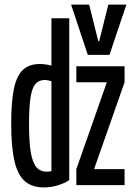

<svg xmlns="http://www.w3.org/2000/svg" viewBox="-20 -810 590 840"><path d="M171 10Q120 10 88.5 -17.5Q57 -45 43 -106.5Q29 -168 29 -270Q29 -365 41 -422Q53 -479 80.5 -504.5Q108 -530 154 -530Q183 -530 210.5 -521Q238 -512 260 -493L247 -427Q229 -444 211 -452Q193 -460 175 -460Q150 -460 135 -442.5Q120 -425 113.5 -383Q107 -341 107 -268Q107 -190 114.5 -144.5Q122 -99 139 -79Q156 -59 184 -59Q204 -59 218 -66L205 -46V-476V-730H283V-22Q262 -8 232.5 1Q203 10 171 10ZM314 0V-70L446 -446V-450H314V-520H525V-450L393 -74V-70H525V0ZM364 -570 291 -790H370L410 -630H414L454 -790H533L459 -570Z"/></svg>

Font: M PLUS Code Latin SemiExpanded
Style: Regular
Weight: 400
Width: 6
Designer: Coji Morishita
Foundry: UNDERFOREST DESIGN
Version: Version 1.002; ttfautohint (v1.8.3)